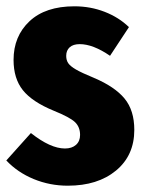

<svg xmlns="http://www.w3.org/2000/svg" viewBox="-28 -571 453 609"><path d="M381 -485 321 -394Q267 -431 225 -431Q204 -431 193 -421Q182 -411 182 -394Q182 -380 188.5 -370.5Q195 -361 213 -350.5Q231 -340 270 -324Q336 -296 367 -258.5Q398 -221 398 -159Q398 -78 340 -30Q282 18 187 18Q130 18 79 -3Q28 -24 -8 -62L70 -149Q132 -100 178 -100Q200 -100 213 -111.5Q226 -123 226 -143Q226 -168 210 -183.5Q194 -199 142 -220Q74 -248 44.5 -285Q15 -322 15 -381Q15 -456 65.5 -503.5Q116 -551 208 -551Q259 -551 304 -533.5Q349 -516 381 -485Z"/></svg>

Font: Fira Sans Extra Condensed ExtraBold
Style: Regular
Weight: 800
Width: 1
Designer: Carrois Corporate & Edenspiekermann AG
Foundry: Carrois Corporate GbR & Edenspiekermann AG
Version: Version 4.203